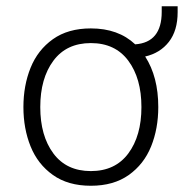

<svg xmlns="http://www.w3.org/2000/svg" viewBox="-20 -586 589 615"><path d="M549 -566V-547Q549 -488 521 -452Q493 -416 445 -405Q487 -340 487 -243Q487 -174 464 -117Q441 -60 392.5 -25.5Q344 9 271 9Q198 9 149.5 -25.5Q101 -60 78 -117Q55 -174 55 -243Q55 -312 78 -369Q101 -426 149.5 -460.5Q198 -495 271 -495Q359 -495 413 -444Q498 -450 498 -548V-566ZM433 -243Q433 -335 391 -391.5Q349 -448 271 -448Q193 -448 151 -391.5Q109 -335 109 -243Q109 -151 151 -94.5Q193 -38 271 -38Q349 -38 391 -94.5Q433 -151 433 -243Z"/></svg>

Font: Niramit ExtraLight
Style: Regular
Weight: 200
Designer: Katatrad Aksorn Co.,Ltd.
Foundry: Cadson Demak Co.,Ltd.
Version: Version 1.000; ttfautohint (v1.6)